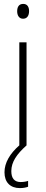

<svg xmlns="http://www.w3.org/2000/svg" viewBox="-20 -746 234 984"><path d="M99 -726C76 -726 68 -709 68 -688C68 -667 78 -650 98 -650C119 -650 129 -666 129 -689C129 -709 121 -726 99 -726ZM38 131C38 84 66 44 115 0H116V-529H79V-1C31 41 3 88 3 137C3 189 33 218 82 218C99 218 114 215 124 211V181C116 184 101 187 86 187C54 187 38 168 38 131Z"/></svg>

Font: Noto Sans Devanagari Condensed ExtraLight
Style: Regular
Weight: 200
Width: 3
Designer: Jelle Bosma - Monotype Design Team
Foundry: Monotype Imaging Inc.
Version: Version 2.004